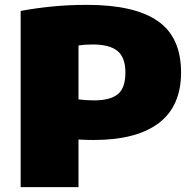

<svg xmlns="http://www.w3.org/2000/svg" viewBox="-20 -770 804 790"><path d="M65 0V-725Q126.5 -736.5 194 -743.2Q261.5 -750 338 -750Q533 -750 629 -683.5Q725 -617 725 -472Q725 -333.5 633.5 -263.8Q542 -194 365 -194Q349.5 -194 333.2 -194.5Q317 -195 303 -196V0ZM367 -357Q433 -357 464.5 -382.2Q496 -407.5 496 -472Q496 -533 463.8 -560Q431.5 -587 361 -587Q328.5 -587 303 -583V-361Q333.5 -357 367 -357Z"/></svg>

Font: Encode Sans Expanded Black
Style: Regular
Weight: 900
Width: 7
Designer: Multiple Designers
Foundry: Impallari Type
Version: Version 3.000; ttfautohint (v1.8.3) -l 8 -r 50 -G 200 -x 14 